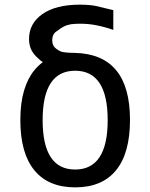

<svg xmlns="http://www.w3.org/2000/svg" viewBox="-20 -786 642 820"><path d="M301.3 14.2Q186.5 14.2 126.7 -58.8Q66.9 -131.8 66.9 -272.9Q66.9 -346.7 82.8 -399.4Q98.6 -452.1 127 -486.3Q141.1 -503.9 163.1 -521Q159.2 -522.5 150.9 -529.5Q142.6 -536.6 134.3 -544.9Q117.7 -562 110.8 -580.1Q104 -598.1 104 -619.6Q104 -686 161.4 -726.1Q218.8 -766.1 321.3 -766.1Q339.8 -766.1 358.9 -764.6Q377.9 -763.2 390.1 -760.3L463.9 -742.7V-658.2Q431.6 -669.9 393.6 -677.7Q355.5 -685.5 315.9 -684.6L300.3 -684.1Q283.2 -683.6 267.3 -678.7Q251.5 -673.8 235.4 -662.1L216.3 -648.4Q203.1 -636.7 203.1 -613.8Q203.1 -598.1 210.4 -587.6Q217.8 -577.1 237.8 -566.9Q251.5 -560.5 300.8 -560.1Q535.2 -553.7 535.2 -273.9Q535.2 -131.8 475.6 -58.8Q416 14.2 301.3 14.2ZM300.8 -62Q439.9 -62 439.9 -272.9Q439.9 -483.9 300.8 -483.9Q162.1 -483.9 162.1 -272.9Q162.1 -62 300.8 -62Z"/></svg>

Font: Vazir Code Hack
Style: Code-Hack
Weight: 400
Foundry: DejaVu fonts team - Redesigned by Saber Rastikerdar
Version: Version 1.1.2